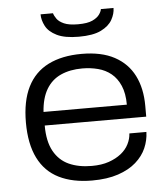

<svg xmlns="http://www.w3.org/2000/svg" viewBox="-53 -771 726 831"><g transform="rotate(-5 310.5 -356.0)"><path d="M314 12Q230 12 170.5 -17.5Q111 -47 80.5 -108.5Q50 -170 50 -263Q50 -356 80.5 -417Q111 -478 170.5 -508Q230 -538 316 -538Q402 -538 458.5 -507.5Q515 -477 543 -421.5Q571 -366 571 -290V-243H130Q130 -174 153.5 -131.5Q177 -89 219 -70Q261 -51 318 -51Q361 -51 392.5 -62Q424 -73 446 -90.5Q468 -108 479.5 -131Q491 -154 492 -177H566Q565 -141 550.5 -107.5Q536 -74 505.5 -47Q475 -20 427.5 -4Q380 12 314 12ZM130 -302H492Q492 -351 477.5 -384.5Q463 -418 438.5 -438Q414 -458 381.5 -466.5Q349 -475 313 -475Q260 -475 220 -457Q180 -439 157 -400.5Q134 -362 130 -302ZM311 -613Q250 -613 215.5 -630Q181 -647 167.5 -673Q154 -699 154 -724H208Q211 -713 220.5 -699.5Q230 -686 251.5 -676.5Q273 -667 312 -667Q353 -667 374.5 -677Q396 -687 405.5 -700.5Q415 -714 416 -724H471Q471 -699 456.5 -673Q442 -647 407.5 -630Q373 -613 311 -613Z"/></g></svg>

Font: Archivo SemiExpanded Light
Style: Regular
Weight: 300
Width: 6
Designer: Hector Gatti
Foundry: Omnibus-Type
Version: Version 2.001